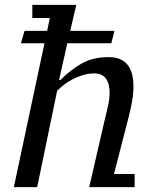

<svg xmlns="http://www.w3.org/2000/svg" viewBox="-20 -770 641 790"><path d="M81 -643 66 -592H163L37 0H133L215 -396C223 -404.7 232.7 -413.3 244 -422C255.3 -430.7 267.7 -438.3 281 -445C294.3 -451.7 308.3 -457.2 323 -461.5C337.7 -465.8 352.7 -468 368 -468C389.3 -468 405.2 -461 415.5 -447C425.8 -433 431 -413.7 431 -389C431 -371.7 428.8 -353.3 424.5 -334C420.2 -314.7 415.3 -294.3 410 -273L347 0H534V-54H449L510 -291C515.3 -311 519.8 -331.8 523.5 -353.5C527.2 -375.2 529 -395.7 529 -415C529 -495 495 -535 427 -535C383 -535 345.3 -525.8 314 -507.5C282.7 -489.2 254.3 -467 229 -441H223L257 -592H438L451 -643H269L294 -750H113V-696H185L174 -643Z"/></svg>

Font: PT Serif Caption
Style: Italic
Weight: 400
Italic angle: -12°
Designer: A.Korolkova, O.Umpeleva, V.Yefimov
Foundry: ParaType Ltd
Version: Version 1.000W OFL